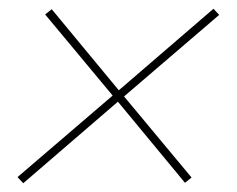

<svg xmlns="http://www.w3.org/2000/svg" viewBox="-20 -559 540 438"><path d="M33 -141 20 -155 237 -341 83 -526 98 -538 251 -353 467 -539 480 -525 263 -339 417 -154 402 -142 249 -327Z"/></svg>

Font: Iosevka Curly Slab Thin
Style: Italic
Weight: 100
Italic angle: -9°
Monospace: yes
Designer: Belleve Invis
Foundry: Belleve Invis
Version: Version 22.1.2; ttfautohint (v1.8.4)